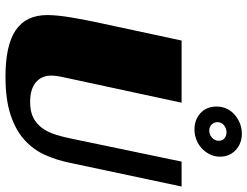

<svg xmlns="http://www.w3.org/2000/svg" viewBox="-121 -774 903 701"><g transform="rotate(90 330.5 -423.5)"><path d="M267 -227Q262 -205 259 -189Q256 -173 256 -159Q256 -124 280.5 -103Q305 -82 353 -82Q388 -82 410.5 -94Q433 -106 447.5 -126Q462 -146 470.5 -172Q479 -198 485 -227L570 -635H661L574 -225Q564 -177 545 -135Q526 -93 490.5 -61Q455 -29 399 -10.5Q343 8 260 8Q145 8 90 -29.5Q35 -67 35 -145Q35 -180 44 -234Q53 -288 67 -351L128 -635H355ZM552 -775Q552 -755 543.5 -738Q535 -721 521.5 -708.5Q508 -696 490 -689Q472 -682 453 -682Q417 -682 393 -704Q369 -726 369 -763Q369 -783 377 -800Q385 -817 399 -829Q413 -841 430.5 -848Q448 -855 468 -855Q504 -855 528 -832.5Q552 -810 552 -775ZM494 -771Q494 -784 485 -791.5Q476 -799 463 -799Q449 -799 437.5 -790Q426 -781 426 -766Q426 -753 435 -744.5Q444 -736 457 -736Q471 -736 482.5 -746Q494 -756 494 -771Z"/></g></svg>

Font: Racing Sans One
Style: Regular
Weight: 400
Designer: Pablo Impallari, Rodrigo Fuenzalida
Foundry: Pablo Impallari, Rodrigo Fuenzalida
Version: Version 1.001; ttfautohint (v0.8) -G 200 -r 50